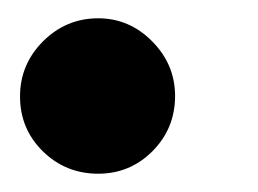

<svg xmlns="http://www.w3.org/2000/svg" viewBox="-20 -168 284 211"><path d="M87.9 22.9Q52.2 22.9 27.1 -1.7Q2 -26.4 2 -62Q2 -97.2 27.3 -122.6Q52.7 -147.9 87.9 -147.9Q122.1 -147.9 147.2 -122.6Q172.4 -97.2 172.4 -62.5Q172.4 -26.9 147.7 -2Q123 22.9 87.9 22.9Z"/></svg>

Font: Elstob 18pt ExtraBold
Style: Italic
Weight: 800
Italic angle: -20°
Designer: Peter S. Baker
Version: Version 1.015